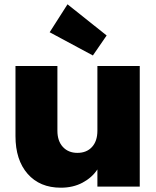

<svg xmlns="http://www.w3.org/2000/svg" viewBox="-20 -868 726 893"><path d="M630 -561V0H433V-80Q408 -42 364 -18.5Q320 5 263 5Q165 5 108.5 -59.5Q52 -124 52 -235V-561H247V-260Q247 -212 272.5 -184.5Q298 -157 340 -157Q383 -157 408 -184.5Q433 -212 433 -260V-561ZM412 -610 211 -718 294 -848 476 -703Z"/></svg>

Font: Fz Poppins ExtBd
Style: Regular
Weight: 800
Designer: Ninad Kale (Devanagari), Jonny Pinhorn (Latin)
Foundry: Indian Type Foundry
Version: Vit hóa bi Vntype.Com & FontZin.Com